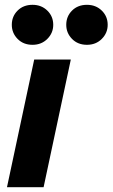

<svg xmlns="http://www.w3.org/2000/svg" viewBox="-20 -777 467 797"><path d="M341 -591Q303 -591 279 -615.5Q255 -640 255 -674Q255 -709 279 -733Q303 -757 341 -757Q378 -757 402.5 -733Q427 -709 427 -674Q427 -640 402.5 -615.5Q378 -591 341 -591ZM115 -591Q77 -591 53 -615.5Q29 -640 29 -674Q29 -709 53 -733Q77 -757 115 -757Q152 -757 176.5 -733Q201 -709 201 -674Q201 -640 176.5 -615.5Q152 -591 115 -591ZM9 0 122 -530H274L161 0Z"/></svg>

Font: Be Vietnam Pro
Style: Bold Italic
Weight: 700
Italic angle: -12°
Designer: Lam Bao, Tony Le, Vietanh Nguyen
Foundry: Yellow Type Foundry
Version: Version 1.002; ttfautohint (v1.8.3)